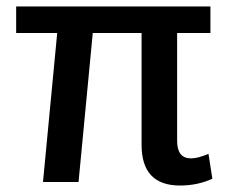

<svg xmlns="http://www.w3.org/2000/svg" viewBox="-20 -563 727 594"><path d="M625 -87 637 -10Q591 11 537 11Q418 11 418 -115V-461H267L223 0H113L157 -461H30V-543H631V-461H528V-127Q528 -73 571 -73Q592 -73 625 -87Z"/></svg>

Font: Martel Sans DemiBold
Style: Regular
Weight: 600
Designer: Dan Reynolds and Mathieu Réguer
Foundry: Dan Reynolds and Mathieu Réguer
Version: Version 1.001;PS 001.001;hotconv 1.0.70;makeotf.lib2.5.58329